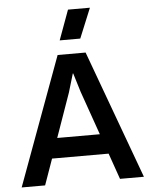

<svg xmlns="http://www.w3.org/2000/svg" viewBox="-59 -935 771 984"><g transform="rotate(-5 326.5 -443.5)"><path d="M12.2 0 254.9 -660.2H398.9L641.1 0H518.1L471.2 -133.8H180.2L132.8 0ZM215.8 -236.8H435.1L356 -461.9L326.2 -559.1H324.2L295.9 -463.9ZM272 -733.9 328.1 -887.2H440.9L377.9 -733.9Z"/></g></svg>

Font: Human Sans Medium
Style: Regular
Weight: 500
Designer: Tim Radville
Foundry: Continuum
Version: Version 1.000;FEAKit 1.0